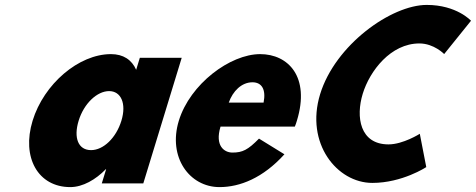

<svg xmlns="http://www.w3.org/2000/svg" viewBox="-20 -749 1943 784"><path d="M113.1 -256C67.3 -106 135.3 15 267.1 15C318.2 15 371.4 -16 411.9 -58H413.4L395.6 0H565.1L722 -513H551L536 -464C518 -505 483.4 -528 433.1 -528C301.3 -528 159 -406 113.1 -256ZM301.1 -256C322.8 -327 376.8 -377 425.6 -377C473.7 -377 497.4 -327 475.7 -256C454.3 -186 402.2 -136 351.9 -136C299.4 -136 279.7 -186 301.1 -256Z M1183.9 -232C1186.8 -238 1190.1 -249 1192.3 -256C1247.3 -436 1156.4 -528 1042.4 -528C919.7 -528 756.1 -406 710.2 -256C664.7 -107 753.7 15 876.4 15C959.5 15 1053.7 -22 1141.4 -119L1037.6 -183C992.2 -137 970.6 -126 929 -126C896.2 -126 856.4 -153 880.5 -232ZM914.1 -330C930.7 -377 966.5 -413 1010.9 -413C1048.8 -413 1067 -384 1056.3 -330Z M1566.5 -159.4C1449.3 -159.4 1432.2 -271.6 1461.1 -365.9C1489.7 -459.4 1575.4 -571.6 1692.5 -571.6C1752 -571.6 1793.7 -528.3 1793.7 -528.3L1903.3 -664.3C1903.3 -664.3 1844.9 -728.9 1722.6 -728.9C1577.6 -728.9 1348.7 -565.7 1287.1 -364.2C1225.8 -163.6 1356 -2.1 1500.4 -2.1C1622.7 -2.1 1720.6 -66.7 1720.6 -66.7L1694.2 -202.7C1694.2 -202.7 1625.9 -159.4 1566.5 -159.4Z"/></svg>

Font: Hussar
Style: BdSuprConOblThree
Weight: 700
Foundry: Cannot Into Space Fonts
Version: Version 2.00